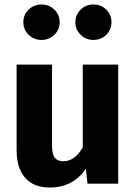

<svg xmlns="http://www.w3.org/2000/svg" viewBox="-20 -819 608 856"><path d="M107.5 -776Q131 -799 165 -799Q199 -799 222.5 -776Q246 -753 246 -720Q246 -687 222.5 -664Q199 -641 165 -641Q131 -641 107.5 -664Q84 -687 84 -720Q84 -753 107.5 -776ZM396 -799Q431 -799 454 -776Q477 -753 477 -720Q477 -687 454 -664Q431 -641 396 -641Q363 -641 339.5 -664Q316 -687 316 -720Q316 -753 339.5 -776Q363 -799 396 -799ZM507 -531V0H370L363 -67Q306 17 202 17Q129 17 91.5 -27Q54 -71 54 -150V-531H212V-170Q212 -131 224.5 -115.5Q237 -100 263 -100Q313 -100 349 -162V-531Z"/></svg>

Font: FiraGO
Style: Bold
Weight: 700
Designer: bBox Type
Foundry: bBox Type GmbH
Version: Version 1.001;PS 001.001;hotconv 1.0.88;makeotf.lib2.5.64775